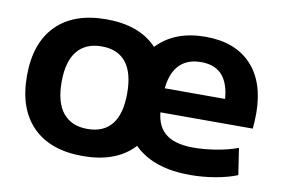

<svg xmlns="http://www.w3.org/2000/svg" viewBox="-63 -633 1097 747"><g transform="rotate(10 486.0 -260.0)"><path d="M726 10Q586 10 510.5 -60Q435 -130 435 -260Q435 -386 504 -458Q573 -530 694 -530Q811 -530 875 -462Q939 -394 939 -269Q939 -255 938 -237Q937 -219 936 -210H512V-305H830L811 -276Q811 -354 782 -392Q753 -430 694 -430Q633 -430 601.5 -390.5Q570 -351 570 -273V-233Q570 -163 607 -130Q644 -97 721 -97Q763 -97 811.5 -105Q860 -113 896 -127L912 -22Q875 -7 825.5 1.5Q776 10 726 10ZM302 10Q174 10 104.5 -60Q35 -130 35 -260Q35 -390 104.5 -460Q174 -530 302 -530Q430 -530 499 -460Q568 -390 568 -260Q568 -130 499 -60Q430 10 302 10ZM302 -97Q366 -97 398.5 -138Q431 -179 431 -260Q431 -341 398.5 -382Q366 -423 302 -423Q239 -423 205.5 -382Q172 -341 172 -260Q172 -179 205.5 -138Q239 -97 302 -97Z"/></g></svg>

Font: M PLUS 1
Style: Bold
Weight: 700
Designer: Coji Morishita
Foundry: UNDERFOREST DESIGN
Version: Version 1.001